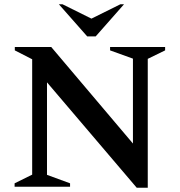

<svg xmlns="http://www.w3.org/2000/svg" viewBox="-20 -882 849 907"><path d="M49 0V-16L132 -57V-602L50 -644V-660H222L608 -204V-605L500 -644V-660H760V-644L678 -604V5H626L202 -493V-56L311 -16V0ZM392 -710 258 -862H275L412 -794L549 -862H566L432 -710Z"/></svg>

Font: Spectral SC SemiBold
Style: Regular
Weight: 600
Designer: Jean-Baptiste Levee
Foundry: Production Type
Version: Version 2.001